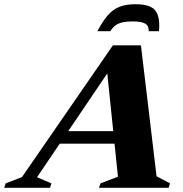

<svg xmlns="http://www.w3.org/2000/svg" viewBox="-94 -890 868 910"><path d="M160 -209 179.5 -268.5H508L488.5 -209ZM648 -54.5 712 -21 705 0H375L382.5 -21L465 -52.5L411 -575.5L439.5 -579L81.5 -50L149.5 -21L143 0H-74L-67 -21L10 -50.5L441 -675H574ZM534.5 -788.5Q507 -788.5 487.2 -784.2Q467.5 -780 453.5 -769.8Q439.5 -759.5 429 -742H367.5Q393 -790.5 418 -818.8Q443 -847 474.2 -858.5Q505.5 -870 548.5 -870Q592 -870 617.8 -858.5Q643.5 -847 653.8 -818.8Q664 -790.5 659.5 -742H611Q611.5 -768.5 593.5 -778.5Q575.5 -788.5 534.5 -788.5Z"/></svg>

Font: Newsreader 24pt ExtraBold
Style: Italic
Weight: 800
Italic angle: -17°
Designer: Hugues Gentile
Foundry: Production Type
Version: Version 1.003